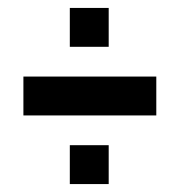

<svg xmlns="http://www.w3.org/2000/svg" viewBox="-20 -489 444 484"><path d="M39 -296H374V-198H39ZM156 -469H254V-371H156ZM156 -123H254V-25H156Z"/></svg>

Font: Osterbar
Style: Regular
Weight: 500
Width: 3
Designer: Peter Wiegel, Basierend auf Erbar schmal-halbfette Grotesk v. Jacob Erbar
Foundry: Peter Wiegel
Version: Version 1.0